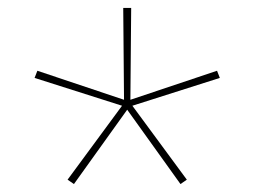

<svg xmlns="http://www.w3.org/2000/svg" viewBox="-20 -783 640 483"><path d="M166 -320 150 -331 287 -517 67 -587 74 -605 292 -532 290 -763H310L308 -532L526 -605L533 -587L313 -517L450 -331L434 -320L300 -507Z"/></svg>

Font: Zed Sans Thin Extended
Style: Regular
Weight: 100
Width: 7
Designer: Belleve Invis
Foundry: Belleve Invis
Version: Version 1.0.0; ttfautohint (v1.8.4)